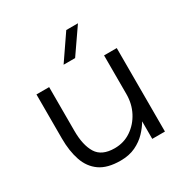

<svg xmlns="http://www.w3.org/2000/svg" viewBox="-168 -846 957 996"><g transform="rotate(-30 311.0 -348.0)"><path d="M140 -500V-238Q140 -152 170 -103.5Q200 -55 277 -55Q332 -55 375.5 -84.5Q419 -114 444 -162Q469 -210 469 -268V-500H545V0H469V-105Q453 -77 426.5 -49Q400 -21 361.5 -2.5Q323 16 271 16Q193 16 148 -15.5Q103 -47 83.5 -104Q64 -161 64 -236V-500ZM365 -712H435L332 -563H263Z"/></g></svg>

Font: Nata Sans
Style: Regular
Weight: 400
Designer: Daniel Uzquiano Cruz
Version: Version 1.001